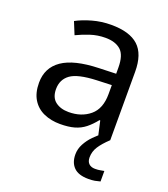

<svg xmlns="http://www.w3.org/2000/svg" viewBox="-140 -644 840 962"><g transform="rotate(20 280.5 -162.5)"><path d="M288 -545Q386 -545 433 -502Q480 -459 480 -365V0H416L399 -76H395Q372 -47 347.5 -27.5Q323 -8 291.5 1Q260 10 215 10Q167 10 128.5 -7Q90 -24 68 -59.5Q46 -95 46 -149Q46 -229 109 -272.5Q172 -316 303 -320L394 -323V-355Q394 -422 365 -448Q336 -474 283 -474Q241 -474 203 -461.5Q165 -449 132 -433L105 -499Q140 -518 188 -531.5Q236 -545 288 -545ZM314 -259Q214 -255 175.5 -227Q137 -199 137 -148Q137 -103 164.5 -82Q192 -61 235 -61Q303 -61 348 -98.5Q393 -136 393 -214V-262ZM412 116Q412 138 424 149.5Q436 161 457 161Q474 161 485.5 158.5Q497 156 505 155V211Q491 215 477 217.5Q463 220 443 220Q390 220 365 195Q340 170 340 126Q340 97 354.5 70Q369 43 390.5 21Q412 -1 432 -15L480 0Q446 32 429 58.5Q412 85 412 116Z"/></g></svg>

Font: Noto Sans Gurmukhi
Style: Regular
Weight: 400
Designer: Jelle Bosma - Monotype Design Team
Foundry: Monotype Imaging Inc.
Version: Version 2.003